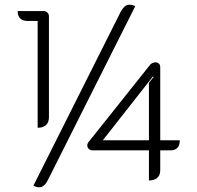

<svg xmlns="http://www.w3.org/2000/svg" viewBox="-20 -758 839 816"><path d="M493 -708Q501 -722 509.5 -730Q518 -738 531 -738Q542 -738 555 -732L183 8Q168 38 146 38Q135 38 122 31ZM140 -669H96Q76 -669 65.5 -680Q55 -691 55 -711H165Q175 -711 181.5 -704.5Q188 -698 188 -689V-260Q188 -238 175.5 -226.5Q163 -215 140 -215ZM613 -119H373Q364 -119 357.5 -125Q351 -131 351 -140Q351 -148 357 -155L619 -484Q623 -488 629 -490.5Q635 -493 641 -493Q650 -493 655.5 -487.5Q661 -482 661 -472V-162H744Q744 -119 704 -119H661V-34Q661 -13 648 -2Q635 9 613 9ZM613 -162V-406L633 -431L630 -433L417 -162Z"/></svg>

Font: K2D Thin
Style: Regular
Weight: 100
Designer: Katatrad Aksorn Co.,Ltd.
Foundry: Cadson Demak Co.,Ltd.
Version: Version 1.000; ttfautohint (v1.6)